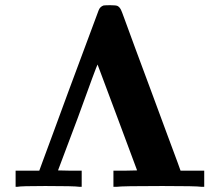

<svg xmlns="http://www.w3.org/2000/svg" viewBox="-20 -718 846 738"><path d="M285 0Q267 -3 154 -3Q59 -3 47 0H40V-62H131Q131 -63 142.5 -93.5Q154 -124 183 -203Q212 -282 244 -369Q358 -676 359 -678Q364 -692 378 -697Q387 -698 404 -698Q426 -698 432 -695Q441 -690 446 -678Q447 -677 459 -644Q471 -611 499.5 -533.5Q528 -456 561 -368Q593 -281 622 -203Q651 -125 662.5 -94Q674 -63 674 -62H765V0H754Q736 -3 604 -3Q447 -3 429 0H416V-62H461L507 -63L431 -267L355 -470Q352 -467 279 -265L203 -63L249 -62H294V0Z"/></svg>

Font: KaTeX_Main
Style: Bold
Weight: 700
Version: Version